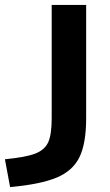

<svg xmlns="http://www.w3.org/2000/svg" viewBox="-104 -540 447 780"><path d="M106 -59V-520H246V-59Q246 42 219 98Q192 154 126 181.5Q60 209 -63 220L-84 107Q0 99 39 84Q78 69 92 37.5Q106 6 106 -59Z"/></svg>

Font: Enso
Style: Bold
Weight: 700
Designer: Coji Morishita
Foundry: UNDERFOREST DESIGN
Version: Version 1.000